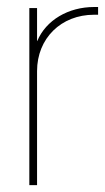

<svg xmlns="http://www.w3.org/2000/svg" viewBox="-20 -539 306 559"><path d="M65.4 0H87.9V-332C87.9 -427.2 157.7 -496.1 253.9 -496.1H265.6V-518.6H253.9C179.2 -518.6 113.8 -480.5 88.4 -419.4H87.9V-515.6H65.4Z"/></svg>

Font: Raveo Display Display Thin
Style: Regular
Weight: 100
Designer: Jakub Foglar, Rasmus Andersson (Inter)
Foundry: Jakubfoglar.com
Version: Version 1.100;Glyphs 3.2.3 (3260)